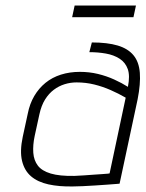

<svg xmlns="http://www.w3.org/2000/svg" viewBox="-20 -662 525 692"><path d="M470 -642H249L240 -600H461ZM441 -349Q419 -363 391.5 -375.5Q364 -388 333 -395.5Q302 -403 268 -403Q231 -403 199.5 -393Q168 -383 144 -363.5Q120 -344 103.5 -316Q87 -288 80 -252L62 -169Q51 -117 59.5 -82Q68 -47 92 -26.5Q116 -6 154.5 2.5Q193 11 243 10Q257 10 278 9Q299 8 322.5 6.5Q346 5 366.5 3.5Q387 2 399.5 1Q412 0 411 0L476 -304Q487 -360 484 -399.5Q481 -439 461 -463Q441 -487 404 -498Q367 -509 311 -509L302 -474Q333 -474 361.5 -469Q390 -464 411 -450.5Q432 -437 440.5 -413Q449 -389 441 -349ZM433 -310 375 -37Q375 -37 368 -36Q361 -35 348 -34.5Q335 -34 318.5 -32.5Q302 -31 284 -30Q266 -29 248 -28Q195 -27 163 -36.5Q131 -46 116.5 -65Q102 -84 100 -111.5Q98 -139 105 -172L122 -250Q129 -282 142.5 -303.5Q156 -325 174 -338.5Q192 -352 213 -358.5Q234 -365 256 -365Q289 -365 319.5 -357.5Q350 -350 378.5 -337.5Q407 -325 433 -310Z"/></svg>

Font: Advent Pro Light
Style: Italic
Weight: 300
Italic angle: -12°
Version: Version 3.000